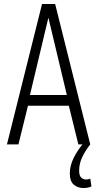

<svg xmlns="http://www.w3.org/2000/svg" viewBox="-20 -728 490 968"><path d="M15 0 192 -708H258L435 0H375L327 -195H121L73 0ZM131 -249H317L224 -639ZM401 220Q372 220 352 203Q332 186 332 146Q332 108 351 69Q370 30 403 -9L435 0Q409 33 394 65.5Q379 98 379 132Q379 158 389.5 167.5Q400 177 414 177Q427 177 435 172L441 212Q424 220 401 220Z"/></svg>

Font: Georama SemiCondensed Light
Style: Regular
Weight: 300
Width: 4
Designer: Jean-Baptiste Levee
Foundry: Production Type
Version: Version 1.000